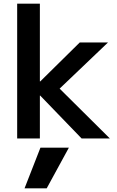

<svg xmlns="http://www.w3.org/2000/svg" viewBox="-20 -750 636 1040"><path d="M233 270H113L199 50H353ZM73 0V-730H196V-309H198L412 -520H565L303 -270L575 0H422L198 -232H196V0Z"/></svg>

Font: M PLUS 1 SemiBold
Style: Regular
Weight: 600
Designer: Coji Morishita
Foundry: UNDERFOREST DESIGN
Version: Version 1.001